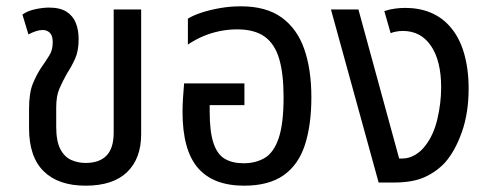

<svg xmlns="http://www.w3.org/2000/svg" viewBox="-20 -578 1554 608"><path d="M251 10Q165 10 118.5 -35.5Q72 -81 72 -172V-233Q72 -284 84 -313Q96 -342 110 -363Q126 -386 136.5 -403Q147 -420 147 -444Q147 -465 138 -474Q129 -483 115 -483Q105 -483 93 -479Q81 -475 70 -469L51 -532Q68 -544 92.5 -549Q117 -554 135 -554Q170 -554 190.5 -541Q211 -528 220 -505.5Q229 -483 229 -454Q229 -417 218 -392.5Q207 -368 192 -345Q178 -320 168 -297Q158 -274 158 -237V-177Q158 -131 171 -106Q184 -81 205.5 -71.5Q227 -62 251 -62Q295 -62 317.5 -85.5Q340 -109 340 -158V-548H427V-153Q427 -76 382.5 -33Q338 10 251 10Z M753 10Q655 10 606.5 -46.5Q558 -103 558 -224Q558 -244 559.5 -267.5Q561 -291 563 -314H754V-245H644V-224Q644 -161 656 -125Q668 -89 692 -75Q716 -61 751 -61Q790 -61 818.5 -78Q847 -95 862.5 -140.5Q878 -186 878 -270Q878 -345 864 -392Q850 -439 818 -462Q786 -485 731 -485Q703 -485 676 -479.5Q649 -474 624 -463.5Q599 -453 575 -437V-519Q593 -530 619.5 -538.5Q646 -547 677.5 -552.5Q709 -558 743 -558Q823 -558 872 -522.5Q921 -487 943.5 -422.5Q966 -358 966 -270Q966 -182 945.5 -119Q925 -56 878 -23Q831 10 753 10Z M1179 0 1028 -548H1115L1244 -76H1254Q1275 -76 1294.5 -87.5Q1314 -99 1327 -117Q1353 -150 1365 -201Q1377 -252 1377 -301Q1377 -385 1345 -432.5Q1313 -480 1256 -480Q1245 -480 1234.5 -478Q1224 -476 1217 -473L1197 -543Q1216 -549 1232.5 -551Q1249 -553 1263 -553Q1307 -553 1342.5 -538.5Q1378 -524 1403 -496Q1434 -462 1449 -411Q1464 -360 1464 -298Q1464 -220 1442.5 -159.5Q1421 -99 1389 -63Q1362 -34 1324.5 -17Q1287 0 1227 0Z"/></svg>

Font: Noto Sans Thai SemiCondensed
Style: Regular
Weight: 400
Width: 4
Designer: Monotype Design Team
Foundry: Monotype Imaging Inc.
Version: Version 2.001